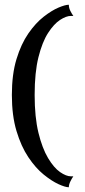

<svg xmlns="http://www.w3.org/2000/svg" viewBox="-20 -706 360 809"><path d="M270 83Q270 72 276.5 58.5Q283 45 289 37H279Q259 37 233 19Q207 1 182.5 -40Q158 -81 142 -146.5Q126 -212 126 -306Q126 -401 142 -465Q158 -529 182.5 -567Q207 -605 233 -622Q259 -639 279 -639H289Q283 -647 276.5 -660Q270 -673 270 -686Q255 -686 226.5 -674Q198 -662 164 -635.5Q130 -609 99.5 -565Q69 -521 49.5 -457Q30 -393 30 -306Q30 -219 49.5 -154Q69 -89 99.5 -43.5Q130 2 164 29.5Q198 57 226.5 70Q255 83 270 83Z"/></svg>

Font: Red Rose SemiBold
Style: Regular
Weight: 600
Designer: Jaikishan Patel
Version: Version 2.000